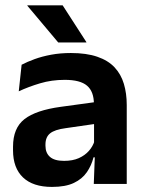

<svg xmlns="http://www.w3.org/2000/svg" viewBox="-20 -706 556 737"><path d="M340 0 344.5 -120 341 -131V-284.5L340.5 -306.5Q340.5 -354.5 314.2 -377Q288 -399.5 228.5 -399.5Q178 -399.5 133.8 -386.2Q89.5 -373 52 -355.5L63 -457.5Q85 -469 113.2 -479.2Q141.5 -489.5 176.5 -496Q211.5 -502.5 252 -502.5Q312 -502.5 353.5 -488.2Q395 -474 419.8 -447.5Q444.5 -421 455.5 -384.2Q466.5 -347.5 466.5 -303V0ZM179.5 11.5Q106.5 11.5 68.2 -25Q30 -61.5 30 -129V-143Q30 -214.5 74 -248.8Q118 -283 213.5 -296L352.5 -315L360 -232.5L232 -214Q190 -208.5 172.2 -194Q154.5 -179.5 154.5 -151.5V-146.5Q154.5 -119 171.8 -103.8Q189 -88.5 226 -88.5Q259 -88.5 282.5 -99Q306 -109.5 321.2 -126.8Q336.5 -144 343 -165.5L361 -102H339Q331 -70.5 313.2 -44.8Q295.5 -19 263.5 -3.8Q231.5 11.5 179.5 11.5ZM220.5 -685.5 311.5 -544.5V-543H203.5L85 -684V-685.5Z"/></svg>

Font: Anek Gurmukhi Medium SemiBold
Style: Regular
Weight: 600
Version: Version 1.003